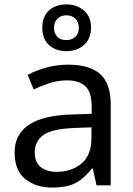

<svg xmlns="http://www.w3.org/2000/svg" viewBox="-20 -837 601 867"><path d="M288 -545Q386 -545 433 -502Q480 -459 480 -365V0H416L399 -76H395Q372 -47 347.5 -27.5Q323 -8 291.5 1Q260 10 215 10Q142 10 94 -28.5Q46 -67 46 -149Q46 -229 109 -272.5Q172 -316 303 -320L394 -323V-355Q394 -422 365 -448Q336 -474 283 -474Q241 -474 203 -461.5Q165 -449 132 -433L105 -499Q140 -518 188 -531.5Q236 -545 288 -545ZM314 -259Q214 -255 175.5 -227Q137 -199 137 -148Q137 -103 164.5 -82Q192 -61 235 -61Q303 -61 348 -98.5Q393 -136 393 -214V-262ZM280 -606Q231 -606 201 -634Q171 -662 171 -712Q171 -762 201 -789.5Q231 -817 280 -817Q327 -817 359 -789.5Q391 -762 391 -713Q391 -662 359.5 -634Q328 -606 280 -606ZM280 -656Q305 -656 320.5 -671Q336 -686 336 -712Q336 -738 320 -753Q304 -768 280 -768Q256 -768 240 -753Q224 -738 224 -712Q224 -686 238.5 -671Q253 -656 280 -656Z"/></svg>

Font: Noto Sans Canadian Aboriginal
Style: Regular
Weight: 400
Designer: Monotype Design Team, Typotheque's Kevin King
Foundry: Monotype Imaging Inc.
Version: Version 2.002